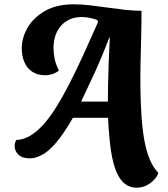

<svg xmlns="http://www.w3.org/2000/svg" viewBox="-20 -710 780 890"><path d="M613 160Q583 160 560 143Q537 126 520.5 88.5Q504 51 494.5 -11Q485 -73 481 -164H318Q275 -89 239.5 -48Q204 -7 174 8.5Q144 24 119 24Q82 24 64.5 6Q47 -12 48 -35Q48 -43 50 -49Q52 -55 55 -61Q88 -62 119.5 -80.5Q151 -99 181 -132.5Q211 -166 241 -214Q271 -262 302 -322.5Q333 -383 366 -455Q399 -527 435 -609L430 -618Q416 -623 397 -627Q378 -631 359 -631Q301 -631 265.5 -593.5Q230 -556 228 -492Q228 -464 233 -438.5Q238 -413 253 -383Q240 -372 222.5 -366.5Q205 -361 191 -361Q153 -361 128 -378.5Q103 -396 91.5 -425.5Q80 -455 81 -490Q82 -538 109 -583.5Q136 -629 189 -659.5Q242 -690 322 -690Q357 -690 396.5 -685.5Q436 -681 477.5 -675Q519 -669 559.5 -664.5Q600 -660 636 -660Q636 -605 634.5 -544Q633 -483 631.5 -420Q630 -357 631 -296Q632 -231 636 -171Q640 -111 649 -60.5Q658 -10 674 28.5Q690 67 714 91Q710 106 695.5 122Q681 138 660 149Q639 160 613 160ZM356 -239H480Q480 -274 481 -321Q482 -368 484 -423.5Q486 -479 489 -537H487Q452 -445 417.5 -370Q383 -295 356 -239Z"/></svg>

Font: Sansita Swashed Light SemiBold
Style: Regular
Weight: 600
Version: Version 1.003